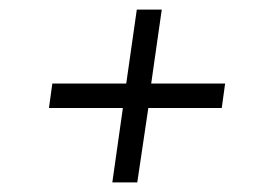

<svg xmlns="http://www.w3.org/2000/svg" viewBox="-20 -431 583 400"><path d="M214 -51H266L289 -206H442L449 -257H295L317 -411H265L243 -257H89L82 -206H236Z"/></svg>

Font: Josefin Slab Thin Medium
Style: Italic
Weight: 500
Italic angle: -12°
Version: Version 2.000